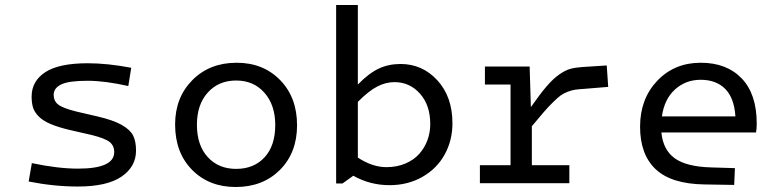

<svg xmlns="http://www.w3.org/2000/svg" viewBox="-20 -730 3109 765"><path d="M522 -129.9Q522 -65.9 464.4 -26.4Q406.7 13.2 290 13.2Q194.8 13.2 94.2 -6.8L106.9 -80.1Q210.9 -58.1 291 -58.1Q435.1 -58.1 435.1 -124Q435.1 -149.4 417 -164.1Q398.9 -178.7 346.2 -191.9L258.8 -211.9Q211.4 -223.1 181.2 -236.1Q150.9 -249 134.3 -265.9Q117.7 -282.7 111.8 -301Q106 -319.3 106 -345.2Q106 -406.7 160.4 -442.4Q214.8 -478 330.1 -478Q407.7 -478 502.9 -460L491.2 -387.2Q397.9 -408.2 329.1 -408.2Q253.9 -408.2 223.9 -393.6Q193.8 -378.9 193.8 -352.1Q193.8 -328.1 211.2 -314Q228.5 -299.8 282.2 -286.1L368.2 -266.1Q431.2 -251.5 465.1 -232.2Q499 -212.9 510.5 -189.7Q522 -166.5 522 -129.9Z M918.9 15.1Q812.5 15.1 745.1 -53.5Q677.7 -122.1 677.7 -233.9Q677.7 -341.3 746.3 -410.6Q814.9 -480 922.9 -480Q1028.8 -480 1096.2 -410.9Q1163.6 -341.8 1163.6 -231Q1163.6 -121.6 1095.5 -53.2Q1027.3 15.1 918.9 15.1ZM920.9 -57.1Q991.7 -57.1 1034.2 -103.3Q1076.7 -149.4 1076.7 -231.9Q1076.7 -311.5 1033.7 -360.4Q990.7 -409.2 920.9 -409.2Q851.1 -409.2 807.9 -361.3Q764.6 -313.5 764.6 -232.9Q764.6 -151.4 807.6 -104.2Q850.6 -57.1 920.9 -57.1Z M1405.8 -710V-393.1Q1448.7 -437.5 1488.3 -456.3Q1527.8 -475.1 1575.7 -475.1Q1663.1 -475.1 1722.9 -409.7Q1782.7 -344.2 1782.7 -238.8Q1782.7 -170.4 1751.7 -114.3Q1720.7 -58.1 1662.8 -25.1Q1605 7.8 1531.7 7.8Q1454.6 7.8 1387.7 -29.8L1344.7 1H1319.3V-710ZM1551.8 -402.8Q1517.6 -402.8 1483.9 -385.7Q1450.2 -368.7 1405.8 -324.2V-102.1Q1463.9 -64 1519.5 -64Q1561.5 -64 1595.2 -78.4Q1628.9 -92.8 1650.4 -116.9Q1671.9 -141.1 1683.1 -171.6Q1694.3 -202.1 1694.3 -235.8Q1694.3 -311 1653.3 -356.9Q1612.3 -402.8 1551.8 -402.8Z M1892.1 -71.8H2014.2V-393.1H1912.1V-464.8H2090.3L2095.2 -303.2Q2131.3 -355 2157.7 -385.7Q2184.1 -416.5 2208 -433.1Q2231.9 -449.7 2251.2 -455.3Q2270.5 -460.9 2299.3 -462.9L2397.5 -469.2L2403.3 -383.8L2308.1 -376Q2284.7 -374.5 2271.5 -372.6Q2258.3 -370.6 2241.7 -364.3Q2225.1 -357.9 2214.1 -349.9Q2203.1 -341.8 2184.3 -323.5Q2165.5 -305.2 2147.5 -284.4Q2129.4 -263.7 2099.1 -227.1V-71.8H2248.5V0H1892.1Z M2812 -63 2908.2 -60.1 2905.3 6.8 2787.1 4.9Q2654.8 2.9 2592.5 -55.7Q2530.3 -114.3 2530.3 -225.1Q2530.3 -335.9 2598.6 -408Q2667 -480 2772 -480Q2875.5 -480 2935.3 -417.5Q2995.1 -355 2995.1 -237.8Q2995.1 -215.3 2992.2 -202.1H2615.2Q2622.1 -132.3 2668.7 -99.1Q2715.3 -65.9 2812 -63ZM2772 -412.1Q2711.9 -412.1 2669.4 -373.5Q2627 -335 2617.2 -266.1H2910.2Q2905.3 -340.3 2869.1 -376.2Q2833 -412.1 2772 -412.1Z"/></svg>

Font: IntelOne Mono
Style: Regular
Weight: 400
Designer: Fred Shallcrass
Foundry: Frere-Jones Type LLC
Version: Version 1.200;hotconv 1.1.0;makeotfexe 2.6.0;FJTRelease1.2